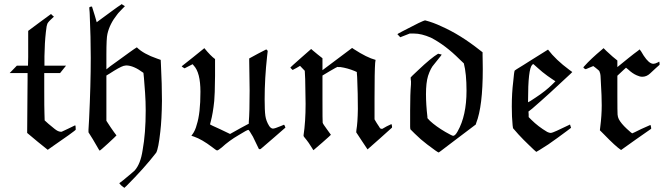

<svg xmlns="http://www.w3.org/2000/svg" viewBox="-20 -708 3227 933"><path d="M228 -640Q232 -635 242 -627L227 -613Q221 -607 219 -605Q217 -603 214 -599Q211 -595 210.5 -593.5Q210 -592 208.5 -587Q207 -582 206.5 -579.5Q206 -577 205 -568Q204 -559 203 -553Q197 -500 196 -435V-389H301Q292 -377 272 -353H195V-274Q195 -178 196 -159L197 -123Q210 -110 245 -82Q261 -69 273 -68H280L312 -83Q344 -99 345 -99Q348 -99 348 -78Q348 -76 314 -51.5Q280 -27 246 -4L212 20Q211 20 163.5 -19Q116 -58 112 -62Q112 -122 113 -196Q113 -228 113.5 -262.5Q114 -297 114 -318.5Q114 -340 114 -341V-353H27Q51 -377 62 -389H116L117 -431V-558L172 -599Z M546 -50Q542 -45 504.5 -10.5Q467 24 464 24Q463 24 450 1Q432 -31 410 -65V-78Q411 -85 413 -130Q421 -296 421 -427Q421 -526 416 -639Q416 -643 415.5 -649.5Q415 -656 414.5 -660.5Q414 -665 414 -667Q414 -673 415 -673.5Q416 -674 422 -676H427Q443 -626 450 -600L473 -617Q505 -641 533 -661Q541 -667 551 -674Q561 -681 566 -684L571 -688L587 -678Q586 -677 568.5 -659Q551 -641 549 -637Q513 -592 502 -543Q497 -524 497 -442V-371L517 -387Q523 -391 552.5 -412.5Q582 -434 609 -453.5Q636 -473 645 -478Q677 -446 744 -423L761 -417L762 -396Q767 -297 767 -218Q766 -127 759 -68Q750 14 739 34Q681 109 595 195L584 205L582 203Q581 203 576.5 199Q572 195 569 193Q559 183 560 182Q561 182 579 167.5Q597 153 615 137.5Q633 122 634 121Q663 89 673 22Q688 -60 688 -171Q688 -215 685 -257Q678 -353 677 -354Q629 -390 593 -390Q589 -390 581 -388Q561 -382 512 -350L497 -341V-121Q520 -85 534 -66Z M1274 -468Q1278 -465 1281 -461L1278 -435Q1266 -327 1266 -226Q1266 -171 1269.5 -145.5Q1273 -120 1288 -96Q1296 -84 1306 -83Q1315 -83 1346 -96L1360 -102Q1361 -102 1364 -96Q1367 -90 1367 -88Q1353 -75 1312.5 -40.5Q1272 -6 1255 9Q1246 18 1242 17L1238 16Q1216 -31 1209 -44Q1190 -77 1187 -77Q1181 -77 1139 -51Q1094 -25 1057 9Q1040 23 1035 23Q1031 23 1011 7Q961 -31 923 -44L911 -48Q910 -48 911 -50Q912 -52 915 -55Q929 -74 936 -102Q954 -157 954 -262Q954 -356 921 -390L916 -396Q903 -390 877 -376Q874 -377 868.5 -381Q863 -385 863 -386Q882 -401 918.5 -430Q955 -459 973 -474Q1003 -437 1025 -421V-339Q1024 -244 1021 -217Q1015 -158 1004 -117Q1000 -103 1001 -103Q1001 -102 1050 -80L1098 -57Q1158 -91 1189 -107V-116Q1193 -161 1193 -268Q1193 -291 1192 -343Q1191 -395 1191 -412V-424Q1236 -449 1274 -468Z M1402 -368Q1391 -378 1391 -380Q1391 -381 1443 -427L1492 -470L1500 -463Q1505 -458 1523.5 -443.5Q1542 -429 1547 -425V-367L1691 -475L1700 -469Q1763 -428 1805 -417L1803 -402Q1800 -362 1800 -231V-128L1810 -111Q1813 -106 1816.5 -101Q1820 -96 1821.5 -93.5Q1823 -91 1824.5 -88.5Q1826 -86 1827 -85Q1828 -84 1830 -83Q1832 -82 1833.5 -82Q1835 -82 1838 -82L1859 -94Q1881 -105 1882 -105Q1883 -105 1885 -95V-88L1826 -35L1766 18Q1753 -1 1738 -24L1711 -65L1712 -77Q1718 -111 1719 -178Q1719 -254 1716 -321Q1716 -326 1715.5 -334Q1715 -342 1714.5 -347Q1714 -352 1714 -353V-358L1703 -363Q1669 -377 1635 -382Q1631 -382 1625 -382L1620 -383Q1618 -383 1582 -362L1547 -341V-229Q1547 -115 1548 -112Q1549 -106 1568.5 -80Q1588 -54 1588 -53Q1588 -52 1546 -15Q1504 22 1503 22L1502 20Q1501 19 1500 17.5Q1499 16 1498 14Q1481 -15 1459 -41Q1455 -45 1455 -50Q1465 -116 1465 -203Q1465 -222 1464 -265Q1463 -308 1463 -324L1461 -364Q1445 -380 1438 -388L1421 -378Q1403 -368 1402 -368Z M1925 -527Q1912 -540 1911 -542Q1911 -544 2014 -596Q2042 -609 2045 -609H2046Q2085 -599 2125 -580Q2216 -540 2312 -464L2325 -454V-440Q2325 -436 2325.5 -412Q2326 -388 2326 -372Q2326 -191 2294 -110L2292 -103L2202 -35Q2183 -21 2158.5 -2Q2134 17 2123 25L2112 33Q2107 33 2056 -6Q2024 -30 1995 -59L1974 -80L1973 -91V-171Q1973 -253 1977 -297Q1978 -316 1976 -321Q1976 -323 1976 -326L1975 -330Q1976 -334 2012 -367Q2074 -426 2109 -447L2117 -445Q2119 -445 2122 -444L2126 -443Q2127 -443 2121 -435Q2117 -431 2089 -395Q2073 -378 2060 -339Q2050 -306 2050 -250Q2050 -201 2057 -140V-134L2069 -121Q2098 -94 2144 -67Q2177 -48 2182 -48Q2192 -48 2204 -70Q2247 -146 2247 -267Q2247 -350 2234 -400L2213 -420Q2144 -489 2074 -525Q2028 -545 1992 -545H1971Q1964 -542 1948 -536Q1932 -530 1925 -527Z M2750 -103Q2750 -101 2752.5 -94.5Q2755 -88 2755 -87L2734 -71Q2690 -38 2644 -6Q2588 30 2586 30Q2585 30 2574.5 20Q2564 10 2549 -4.5Q2534 -19 2524 -29Q2500 -53 2473 -85L2471 -99Q2467 -139 2467 -190Q2467 -256 2474 -312Q2478 -358 2481 -365L2491 -372Q2502 -378 2523.5 -392Q2545 -406 2563 -417L2643 -467Q2681 -417 2746 -369L2761 -358L2752 -349Q2646 -249 2566 -180L2548 -166L2549 -152V-139L2562 -126Q2595 -93 2639 -67Q2649 -62 2657 -62Q2662 -62 2685.5 -72.5Q2709 -83 2729 -93ZM2576 -393Q2572 -397 2571 -397Q2568 -395 2566 -393Q2546 -373 2546 -219V-211Q2549 -211 2583 -234Q2632 -266 2665 -299L2679 -313L2664 -323Q2641 -338 2616 -358Q2610 -363 2594 -377Q2578 -391 2576 -393Z M2905 -467 2913 -474 2926 -461Q2960 -429 2980 -414V-382L3033 -425Q3045 -435 3059.5 -446Q3074 -457 3081 -462L3088 -468L3095 -459Q3122 -411 3143 -401Q3149 -398 3155 -398Q3163 -398 3175 -404Q3177 -405 3179 -406Q3181 -407 3182 -408H3184Q3184 -404 3185 -400V-393L3167 -377Q3147 -359 3139 -351Q3122 -335 3101 -335Q3089 -335 3074 -342Q3053 -351 3032 -371L3022 -379Q3019 -376 3011 -369Q3003 -362 2996 -355L2980 -340V-243Q2980 -164 2981 -151.5Q2982 -139 2987 -129Q2998 -108 3026 -82Q3050 -60 3052 -60Q3054 -60 3096 -81Q3140 -101 3141 -101Q3142 -100 3143.5 -91.5Q3145 -83 3144 -82Q3111 -59 3071 -31L2998 21Q2971 3 2915 -55L2895 -75L2897 -92Q2904 -147 2904 -196Q2904 -241 2900 -305Q2899 -349 2895 -355Q2893 -359 2893 -361Q2893 -364 2875 -378L2863 -387L2846 -380Q2828 -372 2827 -372Q2826 -371 2820.5 -374.5Q2815 -378 2815 -380Q2815 -382 2820 -387Q2850 -421 2905 -467Z"/></svg>

Font: KaTeX_Fraktur
Style: Regular
Weight: 400
Version: Version 1.1; ttfautohint (v1.3)